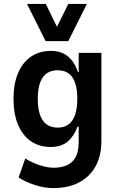

<svg xmlns="http://www.w3.org/2000/svg" viewBox="-20 -771 608 981"><path d="M252 190Q208 190 160.5 175Q113 160 75 136L109 39Q132 53 157 63.5Q182 74 207 80Q232 86 253 86Q317 86 349.5 54.5Q382 23 382 -44V-124H376Q359 -76 326 -48Q293 -20 240 -20Q181 -20 138.5 -49Q96 -78 72.5 -133Q49 -188 49 -266Q49 -343 72.5 -398Q96 -453 139 -482Q182 -511 240 -511Q293 -511 327 -483Q361 -455 378 -403H382V-501H498V-49Q498 24 469 77.5Q440 131 385 160.5Q330 190 252 190ZM275 -119Q325 -119 350 -156.5Q375 -194 375 -266Q375 -339 350 -375.5Q325 -412 275 -412Q224 -412 198.5 -375.5Q173 -339 173 -266Q173 -193 198.5 -156Q224 -119 275 -119ZM213 -561 118 -751H214L271 -634L329 -751H424L329 -561Z"/></svg>

Font: Nunito Sans 7pt Condensed
Style: Bold
Weight: 700
Width: 3
Designer: Vernon Adams
Foundry: Vernon Adams
Version: Version 3.101;gftools[0.9.27]